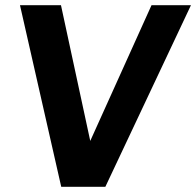

<svg xmlns="http://www.w3.org/2000/svg" viewBox="-20 -720 756 740"><path d="M57 -700H215L366 0H216ZM564 -700H716L386 0H248Z"/></svg>

Font: Inclusive Sans
Style: Italic
Weight: 400
Italic angle: -7°
Designer: Olivia King
Foundry: Olivia King
Version: Version 2.004